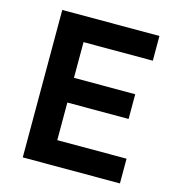

<svg xmlns="http://www.w3.org/2000/svg" viewBox="-105 -788 809 878"><g transform="rotate(15 300.0 -349.0)"><path d="M82 0V-698H542V-581H214V-412H504V-295H214V-117H542V0Z"/></g></svg>

Font: Plexus Sans SemiBold
Style: Regular
Weight: 600
Version: Version 2.001;PS 002.001;hotconv 1.0.70;makeotf.lib2.5.58329